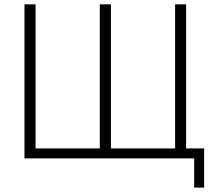

<svg xmlns="http://www.w3.org/2000/svg" viewBox="-20 -730 1008 885"><path d="M875 134.8V0H92.8V-710H144V-45.9H439.9V-710H491.2V-45.9H787.1V-710H837.9V-45.9H920.9V134.8Z"/></svg>

Font: Rawline Light
Style: Regular
Weight: 300
Designer: Matt McInerney, Pablo Impallari, Rodrigo Fuenzalida
Foundry: Matt McInerney, Pablo Impallari, Rodrigo Fuenzalida
Version: Version 4.020;PS 004.020;hotconv 1.0.88;makeotf.lib2.5.64775